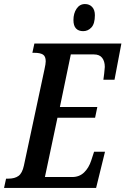

<svg xmlns="http://www.w3.org/2000/svg" viewBox="-38 -929 620 949"><path d="M-8 -46H3Q35 -46 53.5 -59.5Q72 -73 80 -110L182 -587Q188 -614 188 -626Q188 -651 174 -659.5Q160 -668 132 -668H122L132 -714H562L528 -535H473Q474 -540 477 -566Q480 -592 480 -598Q480 -626 467 -643Q454 -660 426 -660H312L258 -400H443L432 -347H246L184 -54H319Q354 -54 377.5 -76.5Q401 -99 413 -136L427 -179H481L437 0H-18ZM325 -830Q325 -863 340.5 -886Q356 -909 382 -909Q404 -909 417.5 -894.5Q431 -880 431 -854Q431 -812 414 -793.5Q397 -775 373 -775Q350 -775 337.5 -788.5Q325 -802 325 -830Z"/></svg>

Font: Noto Serif CondSemiBold
Style: Italic
Weight: 600
Width: 3
Italic angle: -12°
Designer: Monotype Design Team
Foundry: Monotype Imaging Inc.
Version: Version 1.001